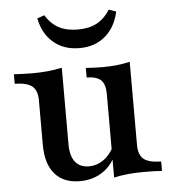

<svg xmlns="http://www.w3.org/2000/svg" viewBox="-49 -675 659 731"><g transform="rotate(-5 281.0 -309.5)"><path d="M227.4 11.3Q165.3 11.3 131.9 -27.4Q98.4 -66.1 98.4 -138.7V-308.9Q98.4 -346.8 78.6 -362.9Q58.9 -379 12.1 -379.8V-416.1Q28.2 -415.3 46 -414.5Q63.7 -413.7 83.1 -413.7Q114.5 -413.7 142.3 -416.5Q170.2 -419.4 196 -425V-132.3Q196 -87.9 214.1 -64.9Q232.3 -41.9 266.9 -41.9Q296 -41.9 320.6 -58.5Q345.2 -75 362.9 -108.1L362.1 -66.9Q342.7 -29.8 307.7 -9.3Q272.6 11.3 227.4 11.3ZM358.1 8.9V-309.7Q358.1 -347.6 341.9 -363.3Q325.8 -379 287.1 -379.8V-416.1Q301.6 -415.3 317.3 -414.5Q333.1 -413.7 350 -413.7Q379.8 -413.7 406 -416.5Q432.3 -419.4 455.6 -425V-107.3Q455.6 -69.4 475 -53.2Q494.4 -37.1 541.9 -36.3V0Q525 -1.6 507.7 -2Q490.3 -2.4 471 -2.4Q439.5 -2.4 411.3 0.4Q383.1 3.2 358.1 8.9ZM270.2 -493.5Q210.5 -493.5 171 -527Q131.5 -560.5 119.4 -620.2L146.8 -629.8Q167.7 -596 197.6 -580.2Q227.4 -564.5 270.2 -564.5Q312.9 -564.5 342.3 -580.2Q371.8 -596 393.5 -629.8L421 -620.2Q408.1 -560.5 368.5 -527Q329 -493.5 270.2 -493.5Z"/></g></svg>

Font: Playfair 9pt SemiBold
Style: Regular
Weight: 600
Designer: Claus Eggers Sørensen
Foundry: Claus Eggers Sørensen
Version: Version 2.001;gftools[0.9.30]